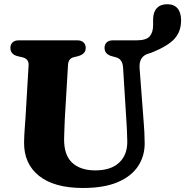

<svg xmlns="http://www.w3.org/2000/svg" viewBox="-20 -896 900 933"><path d="M594.5 -304 578 -568Q575.5 -609 543.5 -617.5L525 -622.5Q488 -632 488 -663.5Q488 -680 498.5 -690Q509 -700 528.5 -700H643.5Q690.5 -700 707.2 -719.2Q724 -738.5 724 -773.5V-801.5Q724 -836.5 741.8 -856Q759.5 -875.5 792.5 -875.5Q826 -875.5 843 -855Q860 -834.5 860 -797Q860 -743 828 -707.5Q796 -672 714.5 -639.5L695.5 -633.5Q676 -626.5 666 -609Q656 -591.5 658.5 -562L678 -305.5Q682.5 -254.5 683 -203Q684 -139.5 651.8 -89.8Q619.5 -40 552.8 -11.2Q486 17.5 383 17.5Q244 17.5 170 -41.2Q96 -100 97 -204Q97 -218.5 98.2 -241Q99.5 -263.5 101.2 -286.5Q103 -309.5 104 -325L119 -579.5Q120.5 -610.5 87.5 -618L67.5 -622.5Q30.5 -631 30.5 -663.5Q30.5 -680 41 -690Q51.5 -700 71.5 -700H355.5Q375 -700 385.8 -690Q396.5 -680 396.5 -663.5Q396.5 -647 386.8 -637.5Q377 -628 359 -623L338.5 -618Q312 -611.5 310.5 -580L295 -320Q293.5 -289.5 292.8 -264Q292 -238.5 291.5 -220Q291 -141.5 331.2 -104.8Q371.5 -68 443 -68Q518.5 -68 558.8 -105.5Q599 -143 598.5 -208Q598 -242 596.8 -263.5Q595.5 -285 594.5 -304Z"/></svg>

Font: Fraunces 9pt Soft
Style: Bold
Weight: 700
Version: Version 1.000;[b76b70a41]